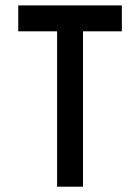

<svg xmlns="http://www.w3.org/2000/svg" viewBox="-20 -704 528 724"><path d="M48.8 -683.6H439.5V-585.9H293V0H195.3V-585.9H48.8Z"/></svg>

Font: BabelStone Runic Long Branch
Style: Regular
Weight: 400
Designer: Andrew West
Foundry: BabelStone
Version: Version 3.002 March 14, 2022